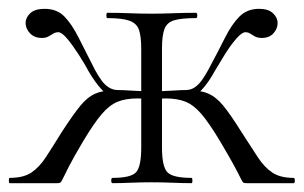

<svg xmlns="http://www.w3.org/2000/svg" viewBox="-21 -415 688 435"><path d="M234 0Q231 0 231 -6Q231 -12 234 -12Q276 -12 287.5 -25Q299 -38 299 -81V-303Q299 -332 294 -347Q289 -362 272.5 -368Q256 -374 222 -374Q220 -374 220 -380Q220 -386 222 -386Q248 -386 273 -385Q298 -384 322 -384Q346 -384 371 -385Q396 -386 423 -386Q426 -386 426 -380Q426 -374 423 -374Q390 -374 373.5 -369Q357 -364 351.5 -349Q346 -334 346 -305V-81Q346 -38 358 -25Q370 -12 413 -12Q415 -12 415 -6Q415 0 413 0Q394 0 370 -1Q346 -2 322 -2Q298 -2 275 -1Q252 0 234 0ZM1 0Q-1 0 -1 -6Q-1 -12 1 -12Q32 -12 50 -24Q68 -36 83 -59Q98 -82 119 -116Q145 -156 161.5 -176Q178 -196 196.5 -203.5Q215 -211 246 -211Q258 -211 271 -210Q284 -209 300.5 -208.5Q317 -208 337 -207L336 -189Q309 -192 291 -192Q264 -192 245.5 -184.5Q227 -177 209.5 -156.5Q192 -136 168 -96Q146 -59 136 -39.5Q126 -20 122 -11.5Q118 -3 116 -1.5Q114 0 109 0ZM246 -195Q225 -195 209.5 -212Q194 -229 180 -253Q171 -270 157.5 -291Q144 -312 131.5 -327Q119 -342 111 -342Q105 -342 100 -339Q95 -336 89 -332.5Q83 -329 74 -329Q57 -329 47 -339.5Q37 -350 37 -363Q37 -375 47.5 -385Q58 -395 80 -395Q108 -395 125 -377.5Q142 -360 157.5 -329Q173 -298 194 -257Q201 -244 208.5 -233.5Q216 -223 225.5 -217Q235 -211 246 -211ZM537 0Q532 0 530 -1.5Q528 -3 524 -11.5Q520 -20 509.5 -39.5Q499 -59 477 -96Q453 -136 435.5 -156.5Q418 -177 399.5 -184.5Q381 -192 354 -192Q336 -192 310 -189L309 -207Q329 -208 345.5 -208.5Q362 -209 375.5 -210Q389 -211 400 -211Q431 -211 449.5 -203.5Q468 -196 484.5 -176Q501 -156 526 -116Q548 -82 563 -59Q578 -36 596 -24Q614 -12 644 -12Q647 -12 647 -6Q647 0 644 0ZM400 -195V-211Q411 -211 420 -217Q429 -223 436.5 -233.5Q444 -244 451 -257Q473 -298 488.5 -329Q504 -360 521.5 -377.5Q539 -395 566 -395Q587 -395 597.5 -385Q608 -375 608 -363Q608 -350 598.5 -339.5Q589 -329 572 -329Q563 -329 556.5 -332.5Q550 -336 545.5 -339Q541 -342 535 -342Q527 -342 514 -327Q501 -312 488 -291Q475 -270 465 -253Q452 -229 436.5 -212Q421 -195 400 -195Z"/></svg>

Font: Cormorant Garamond Light
Style: Regular
Weight: 300
Designer: Christian Thalmann (Catharsis Fonts)
Foundry: Catharsis Fonts
Version: Version 4.001